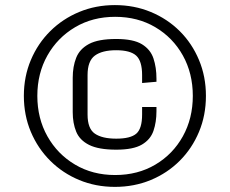

<svg xmlns="http://www.w3.org/2000/svg" viewBox="-20 -731 907 758"><path d="M433.6 6.8Q357.9 6.8 292.7 -20.3Q227.5 -47.4 178.5 -96.2Q129.4 -145 101.8 -210.4Q74.2 -275.9 74.2 -352.5Q74.2 -428.7 101.8 -494.1Q129.4 -559.6 178.5 -608.2Q227.5 -656.7 292.7 -683.8Q357.9 -710.9 433.6 -710.9Q509.8 -710.9 575.2 -683.8Q640.6 -656.7 689.5 -608.2Q738.3 -559.6 765.6 -494.1Q793 -428.7 793 -352.5Q793 -275.9 765.6 -210.4Q738.3 -145 689.5 -96.2Q640.6 -47.4 575.2 -20.3Q509.8 6.8 433.6 6.8ZM434.6 -40Q523.9 -40 593.3 -81.1Q662.6 -122.1 701.9 -192.9Q741.2 -263.7 741.2 -352.5Q741.2 -441.4 701.9 -512Q662.6 -582.5 593.3 -623.5Q523.9 -664.6 434.6 -664.6Q345.7 -664.6 276.4 -623.5Q207 -582.5 167.2 -512Q127.4 -441.4 127.4 -352.5Q127.4 -263.7 167.2 -192.9Q207 -122.1 276.4 -81.1Q345.7 -40 434.6 -40ZM439 -140.1Q369.1 -140.1 331.8 -158.9Q294.4 -177.7 280.8 -211.2Q267.1 -244.6 267.1 -288.1V-423.8Q267.1 -468.3 280.8 -502.9Q294.4 -537.6 331.3 -557.4Q368.2 -577.1 438.5 -577.1Q506.3 -577.1 540.3 -556.4Q574.2 -535.6 585.9 -500.2Q597.7 -464.8 597.7 -420.4V-408.2L541 -403.3V-434.6Q541 -490.2 517.6 -511.5Q494.1 -532.7 438.5 -532.7Q383.3 -532.7 354.5 -511.5Q325.7 -490.2 325.7 -434.6V-278.8Q325.7 -223.1 354.5 -203.4Q383.3 -183.6 439 -183.6Q495.1 -183.6 518.1 -203.4Q541 -223.1 541 -278.8V-308.6H597.7V-292Q597.7 -249 585.9 -214.6Q574.2 -180.2 540.3 -160.2Q506.3 -140.1 439 -140.1Z"/></svg>

Font: Monda
Style: Bold
Weight: 700
Designer: Vernon Adams
Foundry: Vernon Adams
Version: Version 2.100; ttfautohint (v1.8.3)